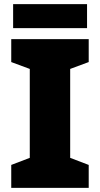

<svg xmlns="http://www.w3.org/2000/svg" viewBox="-20 -902 480 922"><path d="M406 0H34V-110L123 -144V-571L34 -604V-714H406V-604L317 -571V-144L406 -110ZM398 -882V-767H43V-882Z"/></svg>

Font: Noto Sans Oriya Blk
Style: Regular
Weight: 900
Designer: Amélie Bonet and Sol Matas
Foundry: Google LLC
Version: Version 2.006; ttfautohint (v1.8.4.7-5d5b)